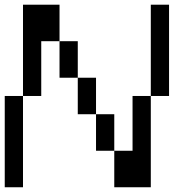

<svg xmlns="http://www.w3.org/2000/svg" viewBox="-20 -789 809 809"><path d="M384.6 -153.8V-307.7H461.5V-153.8ZM0 0V-384.6H76.9V0ZM461.5 0V-153.8H538.5V-384.6H615.4V0ZM307.7 -307.7V-461.5H384.6V-307.7ZM230.8 -461.5V-615.4H307.7V-461.5ZM76.9 -384.6V-769.2H230.8V-615.4H153.8V-384.6ZM615.4 -384.6V-769.2H692.3V-384.6Z"/></svg>

Font: Mintsoda - Lime Green 13x16
Style: Regular
Weight: 400
Designer: Mintsoda-15
Version: Version 1.0